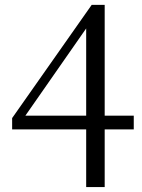

<svg xmlns="http://www.w3.org/2000/svg" viewBox="-20 -760 578 780"><path d="M83 -290H330.1V-644.5ZM523.4 -290V-234.4H405.3V0H330.1V-234.4H29.3V-280.3L352.5 -740.2H405.3V-290Z"/></svg>

Font: Bpmf Zihi Serif Regular
Style: Regular
Weight: 400
Foundry: But Ko
Version: Version 1.320